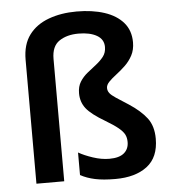

<svg xmlns="http://www.w3.org/2000/svg" viewBox="-54 -815 784 874"><g transform="rotate(-5 338.0 -377.5)"><path d="M572 -603Q572 -569 558.5 -543.5Q545 -518 524.5 -498.5Q504 -479 483.5 -463.5Q463 -448 449.5 -434Q436 -420 436 -406Q436 -393 444 -382.5Q452 -372 472.5 -358.5Q493 -345 529 -322Q581 -288 609 -251.5Q637 -215 637 -157Q637 -72 583.5 -31Q530 10 438 10Q383 10 345.5 2Q308 -6 279 -22V-125Q305 -110 344 -97Q383 -84 419 -84Q464 -84 486 -102.5Q508 -121 508 -153Q508 -173 500.5 -187.5Q493 -202 473 -218.5Q453 -235 416 -257Q353 -294 330 -323.5Q307 -353 307 -393Q307 -424 320.5 -445.5Q334 -467 354.5 -483.5Q375 -500 395 -515.5Q415 -531 429 -549Q443 -567 443 -593Q443 -628 411.5 -646Q380 -664 328 -664Q275 -664 240 -640.5Q205 -617 205 -559V0H78V-566Q78 -636 110.5 -679.5Q143 -723 200 -744Q257 -765 328 -765Q400 -765 455 -747Q510 -729 541 -693Q572 -657 572 -603Z"/></g></svg>

Font: Noto Sans Lao Looped SemiBold
Style: Regular
Weight: 600
Designer: Mark Frömberg, Ben Mitchell
Foundry: The Fontpad Ltd
Version: Version 1.002; ttfautohint (v1.8.4.7-5d5b)